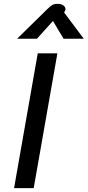

<svg xmlns="http://www.w3.org/2000/svg" viewBox="-20 -977 455 997"><path d="M176 -700H278L155 0H53ZM225 -929Q241 -945 251.5 -951Q262 -957 278 -957Q298 -957 309 -949Q320 -941 320 -929Q320 -924 316 -918L313 -912L415 -776H310L255 -868L172 -776H69Z"/></svg>

Font: Niramit Medium
Style: Italic
Weight: 500
Italic angle: -10°
Designer: Katatrad Aksorn Co.,Ltd.
Foundry: Cadson Demak Co.,Ltd.
Version: Version 1.000; ttfautohint (v1.6)